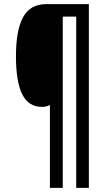

<svg xmlns="http://www.w3.org/2000/svg" viewBox="-20 -780 540 927"><path d="M221 -273Q204 -264 182 -264Q118 -264 87.5 -324.5Q57 -385 57 -509Q57 -634 91.5 -697Q126 -760 202 -760H409V127H348V-700H283V127H221Z"/></svg>

Font: Noto Sans Mono ExtraCondensed Medium
Style: Regular
Weight: 500
Width: 2
Designer: Monotype Design Team
Foundry: Monotype Imaging Inc.
Version: Version 2.014